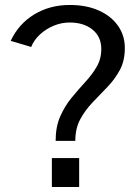

<svg xmlns="http://www.w3.org/2000/svg" viewBox="-20 -753 561 773"><path d="M298.7 -116.5V0H188.8V-116.5ZM23 -588.4Q54.8 -656.6 117.6 -694.8Q180.5 -733 260.8 -733Q328.1 -733 378 -710.6Q427.8 -688.3 455.2 -649.1Q482.6 -610 482.6 -559.4Q482.6 -508.5 462.5 -471.2Q442.3 -433.8 412.6 -403Q382.9 -372.1 353.2 -341.2Q323.5 -310.3 303.3 -273.2Q283.2 -236.1 283.2 -185.9H204Q204 -242.8 222.6 -284.8Q241.2 -326.7 268.6 -359.9Q295.9 -393 323.2 -422.7Q350.6 -452.3 369.2 -484.1Q387.8 -515.9 387.8 -555.7Q387.8 -605.1 352.5 -633.8Q317.1 -662.4 260.1 -662.4Q227.6 -662.4 196.3 -649.5Q165 -636.5 140.8 -614.2Q116.6 -591.9 105.6 -563.9Z"/></svg>

Font: Public Sans Thin
Style: Regular
Weight: 100
Designer: The Public Sans project authors (U.S. Web Design System). Libre Franklin designed by Pablo Impallari and Rodrigo Fuenzal
Version: Version 1.008